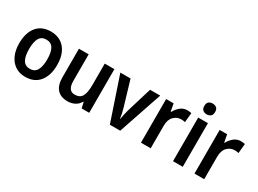

<svg xmlns="http://www.w3.org/2000/svg" viewBox="-36 -1406 2782 2069"><g transform="rotate(30 1354.5 -371.0)"><path d="M517 -272Q517 -143 455.5 -66.5Q394 10 279 10Q208 10 155.5 -24.5Q103 -59 74 -122.5Q45 -186 45 -272Q45 -404 106.5 -478.5Q168 -553 282 -553Q352 -553 405 -520.5Q458 -488 487.5 -425.5Q517 -363 517 -272ZM168 -272Q168 -183 195 -136.5Q222 -90 281 -90Q340 -90 367 -136.5Q394 -183 394 -272Q394 -361 367 -407Q340 -453 281 -453Q221 -453 194.5 -407Q168 -361 168 -272Z M1073 -543V0H979L963 -71H957Q933 -29 893.5 -9.5Q854 10 806 10Q722 10 677 -39.5Q632 -89 632 -188V-543H753V-215Q753 -91 837 -91Q904 -91 928.5 -137.5Q953 -184 953 -272V-543Z M1330 0 1147 -543H1274L1366 -234Q1375 -205 1382 -172Q1389 -139 1392 -112H1396Q1399 -135 1406.5 -167Q1414 -199 1422 -230L1517 -543H1643L1459 0Z M1977 -553Q2004 -553 2028 -547L2017 -429Q2007 -432 1994 -433.5Q1981 -435 1969 -435Q1915 -435 1876.5 -395.5Q1838 -356 1838 -280V0H1717V-543H1810L1827 -450H1833Q1855 -492 1891.5 -522.5Q1928 -553 1977 -553Z M2177 -752Q2207 -752 2225.5 -736.5Q2244 -721 2244 -685Q2244 -650 2225 -634Q2206 -618 2177 -618Q2148 -618 2129 -634Q2110 -650 2110 -685Q2110 -721 2128.5 -736.5Q2147 -752 2177 -752ZM2237 -543V0H2116V-543Z M2643 -553Q2670 -553 2694 -547L2683 -429Q2673 -432 2660 -433.5Q2647 -435 2635 -435Q2581 -435 2542.5 -395.5Q2504 -356 2504 -280V0H2383V-543H2476L2493 -450H2499Q2521 -492 2557.5 -522.5Q2594 -553 2643 -553Z"/></g></svg>

Font: Noto Sans SemiCondensed SemiBold
Style: Regular
Weight: 600
Width: 4
Designer: Monotype Design Team
Foundry: Monotype Imaging Inc.
Version: Version 2.013; ttfautohint (v1.8.4.7-5d5b)